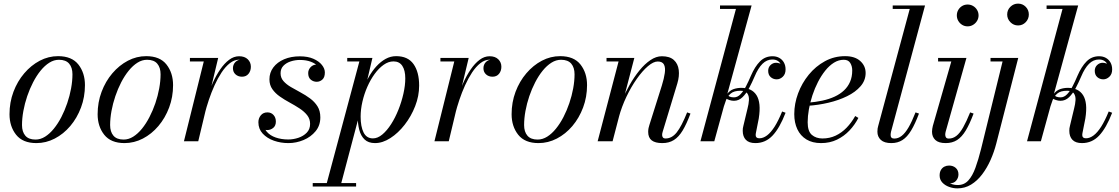

<svg xmlns="http://www.w3.org/2000/svg" viewBox="-20 -780 6178 1060"><path d="M181 10Q105.5 10 69 -36Q32.5 -82 32.5 -149.5Q32.5 -215 54.2 -273Q76 -331 113.8 -375.2Q151.5 -419.5 199.5 -444.8Q247.5 -470 300.5 -470Q376.5 -470 412.8 -423.8Q449 -377.5 449 -310Q449 -244.5 427.2 -186.5Q405.5 -128.5 368 -84.2Q330.5 -40 282.2 -15Q234 10 181 10ZM176 -9.5Q203.5 -9.5 229 -25.5Q254.5 -41.5 277.2 -69.5Q300 -97.5 318.8 -133.8Q337.5 -170 351.2 -210.5Q365 -251 372.5 -292Q380 -333 380 -370Q380 -407 361.8 -428.5Q343.5 -450 305.5 -450Q278 -450 252.5 -434Q227 -418 204.2 -390Q181.5 -362 162.8 -325.8Q144 -289.5 130.2 -249Q116.5 -208.5 109 -167.5Q101.5 -126.5 101.5 -89.5Q101.5 -52.5 119.8 -31Q138 -9.5 176 -9.5Z M667.5 10Q592 10 555.5 -36Q519 -82 519 -149.5Q519 -215 540.8 -273Q562.5 -331 600.2 -375.2Q638 -419.5 686 -444.8Q734 -470 787 -470Q863 -470 899.2 -423.8Q935.5 -377.5 935.5 -310Q935.5 -244.5 913.8 -186.5Q892 -128.5 854.5 -84.2Q817 -40 768.8 -15Q720.5 10 667.5 10ZM662.5 -9.5Q690 -9.5 715.5 -25.5Q741 -41.5 763.8 -69.5Q786.5 -97.5 805.2 -133.8Q824 -170 837.8 -210.5Q851.5 -251 859 -292Q866.5 -333 866.5 -370Q866.5 -407 848.2 -428.5Q830 -450 792 -450Q764.5 -450 739 -434Q713.5 -418 690.8 -390Q668 -362 649.2 -325.8Q630.5 -289.5 616.8 -249Q603 -208.5 595.5 -167.5Q588 -126.5 588 -89.5Q588 -52.5 606.2 -31Q624.5 -9.5 662.5 -9.5Z M995.5 0 1105 -440.5H1028.5V-460H1184.5L1074.5 0ZM1099 -152.5Q1108 -193 1122 -237Q1136 -281 1154.5 -322.2Q1173 -363.5 1195.8 -396.8Q1218.5 -430 1244.8 -449.8Q1271 -469.5 1300 -469.5Q1330.5 -469.5 1347.8 -452.8Q1365 -436 1365 -411.5Q1365 -388.5 1352 -372.5Q1339 -356.5 1316 -356.5Q1294.5 -356.5 1280.2 -369.5Q1266 -382.5 1266 -403.5Q1266 -423.5 1279.5 -437.5Q1293 -451.5 1316.5 -451.5Q1337.5 -451.5 1350.8 -440.8Q1364 -430 1364 -411.5H1344.5Q1344.5 -427.5 1333.2 -439Q1322 -450.5 1301 -450.5Q1273.5 -450.5 1249 -431.2Q1224.5 -412 1203.2 -379.8Q1182 -347.5 1164.2 -308.2Q1146.5 -269 1133 -228.5Q1119.5 -188 1110.5 -152.5Z M1572 10Q1530 10 1492.2 -3.2Q1454.5 -16.5 1430.5 -42.2Q1406.5 -68 1406.5 -105Q1406.5 -127 1419.8 -143.2Q1433 -159.5 1456.5 -159.5Q1477 -159.5 1490 -145.2Q1503 -131 1503 -109Q1503 -86 1488.5 -74Q1474 -62 1455 -62Q1442 -62 1431.2 -66.5Q1420.5 -71 1414 -80.5Q1407.5 -90 1407.5 -105H1434.5Q1434.5 -74 1452.8 -52.8Q1471 -31.5 1502.2 -20.8Q1533.5 -10 1571.5 -10Q1599.5 -10 1627.2 -19.2Q1655 -28.5 1673.5 -47.5Q1692 -66.5 1692 -96Q1692 -123.5 1675.8 -144Q1659.5 -164.5 1634 -181.2Q1608.5 -198 1579.8 -213.5Q1551 -229 1525.5 -246.8Q1500 -264.5 1483.8 -287.5Q1467.5 -310.5 1467.5 -342Q1467.5 -379 1489 -407.8Q1510.5 -436.5 1548.5 -452.8Q1586.5 -469 1635.5 -469Q1679.5 -469 1710.2 -455.5Q1741 -442 1757.2 -421.5Q1773.5 -401 1773.5 -380Q1773.5 -353 1759.8 -340.8Q1746 -328.5 1728.5 -328.5Q1710 -328.5 1695.8 -340.2Q1681.5 -352 1681.5 -376.5Q1681.5 -395 1694.8 -409.2Q1708 -423.5 1728.5 -423.5Q1744.5 -423.5 1758.5 -411.2Q1772.5 -399 1772.5 -380H1749Q1749 -398 1735.2 -413.8Q1721.5 -429.5 1696 -439.2Q1670.5 -449 1635.5 -449Q1610 -449 1585.5 -441.2Q1561 -433.5 1545 -417.2Q1529 -401 1529 -375.5Q1529 -350.5 1544.8 -332.5Q1560.5 -314.5 1585.5 -299.8Q1610.5 -285 1638.8 -270Q1667 -255 1692 -236.5Q1717 -218 1732.8 -193Q1748.5 -168 1748.5 -132Q1748.5 -87.5 1722.5 -55.8Q1696.5 -24 1656 -7Q1615.5 10 1572 10Z M1779 250 1964 -440.5H1897V-460H2036L1996.5 -291.5L1974 -213L1968 -162L1859 250ZM1706.5 250V230.5H1946V250ZM2039 -16Q2065 -16 2090.8 -37.5Q2116.5 -59 2139.2 -94.5Q2162 -130 2179.5 -173.8Q2197 -217.5 2207.2 -262.8Q2217.5 -308 2217.5 -347.5Q2217.5 -391.5 2201.2 -416.2Q2185 -441 2152.5 -441Q2124.5 -441 2098 -422.2Q2071.5 -403.5 2048.5 -372Q2025.5 -340.5 2008 -300.8Q1990.5 -261 1980.8 -218.5Q1971 -176 1971 -136Q1971 -81.5 1987.2 -48.8Q2003.5 -16 2039 -16ZM2050.5 10Q2013.5 10 1992.8 -10Q1972 -30 1963.5 -63Q1955 -96 1955 -134.5Q1955 -169 1962.2 -207.2Q1969.5 -245.5 1983 -283Q1996.5 -320.5 2015.5 -354.2Q2034.5 -388 2058.2 -414Q2082 -440 2109.2 -455Q2136.5 -470 2167 -470Q2232 -470 2263 -426.2Q2294 -382.5 2294 -307.5Q2294 -250 2272 -193.8Q2250 -137.5 2214.2 -91.5Q2178.5 -45.5 2135.5 -17.8Q2092.5 10 2050.5 10Z M2378.5 0 2488 -440.5H2411.5V-460H2567.5L2457.5 0ZM2482 -152.5Q2491 -193 2505 -237Q2519 -281 2537.5 -322.2Q2556 -363.5 2578.8 -396.8Q2601.5 -430 2627.8 -449.8Q2654 -469.5 2683 -469.5Q2713.5 -469.5 2730.8 -452.8Q2748 -436 2748 -411.5Q2748 -388.5 2735 -372.5Q2722 -356.5 2699 -356.5Q2677.5 -356.5 2663.2 -369.5Q2649 -382.5 2649 -403.5Q2649 -423.5 2662.5 -437.5Q2676 -451.5 2699.5 -451.5Q2720.5 -451.5 2733.8 -440.8Q2747 -430 2747 -411.5H2727.5Q2727.5 -427.5 2716.2 -439Q2705 -450.5 2684 -450.5Q2656.5 -450.5 2632 -431.2Q2607.5 -412 2586.2 -379.8Q2565 -347.5 2547.2 -308.2Q2529.5 -269 2516 -228.5Q2502.5 -188 2493.5 -152.5Z M2953 10Q2877.5 10 2841 -36Q2804.5 -82 2804.5 -149.5Q2804.5 -215 2826.2 -273Q2848 -331 2885.8 -375.2Q2923.5 -419.5 2971.5 -444.8Q3019.5 -470 3072.5 -470Q3148.5 -470 3184.8 -423.8Q3221 -377.5 3221 -310Q3221 -244.5 3199.2 -186.5Q3177.5 -128.5 3140 -84.2Q3102.5 -40 3054.2 -15Q3006 10 2953 10ZM2948 -9.5Q2975.5 -9.5 3001 -25.5Q3026.5 -41.5 3049.2 -69.5Q3072 -97.5 3090.8 -133.8Q3109.5 -170 3123.2 -210.5Q3137 -251 3144.5 -292Q3152 -333 3152 -370Q3152 -407 3133.8 -428.5Q3115.5 -450 3077.5 -450Q3050 -450 3024.5 -434Q2999 -418 2976.2 -390Q2953.5 -362 2934.8 -325.8Q2916 -289.5 2902.2 -249Q2888.5 -208.5 2881 -167.5Q2873.5 -126.5 2873.5 -89.5Q2873.5 -52.5 2891.8 -31Q2910 -9.5 2948 -9.5Z M3636.5 10Q3597.5 10 3578 -5Q3558.5 -20 3558.5 -52Q3558.5 -62.5 3560.5 -72.8Q3562.5 -83 3565 -89.5L3634 -308Q3646 -346.5 3650.2 -376.5Q3654.5 -406.5 3645.8 -423.5Q3637 -440.5 3611 -440.5Q3587.5 -440.5 3557 -414.5Q3526.5 -388.5 3495.5 -344.5Q3464.5 -300.5 3438.2 -245.5Q3412 -190.5 3396.5 -133H3382.5Q3393.5 -174.5 3412.2 -220.8Q3431 -267 3456 -311Q3481 -355 3510.2 -391Q3539.5 -427 3571 -448.2Q3602.5 -469.5 3634 -469.5Q3677.5 -469.5 3700.2 -448.8Q3723 -428 3727.2 -393.8Q3731.5 -359.5 3719.5 -319.5L3638.5 -52.5Q3637 -48 3636.2 -43.2Q3635.5 -38.5 3635.5 -34.5Q3635.5 -27 3639.8 -21.2Q3644 -15.5 3654.5 -15.5Q3689.5 -15.5 3716.2 -49.2Q3743 -83 3773.5 -159.5L3792 -153Q3770.5 -95.5 3748.8 -59.5Q3727 -23.5 3700.2 -6.8Q3673.5 10 3636.5 10ZM3279.5 0 3395 -440.5H3328.5V-460H3482L3362 0Z M3847 0 4043 -730.5H3955V-750H4129.5L3923.5 0ZM4150.5 10Q4115 10 4097.8 -8Q4080.5 -26 4080.5 -58Q4080.5 -64 4081.2 -71.5Q4082 -79 4084 -85L4097 -139.5Q4101 -158 4107.2 -181.8Q4113.5 -205.5 4114.8 -227.5Q4116 -249.5 4106 -264.2Q4096 -279 4068.5 -279Q4032.5 -279 4014.5 -263.8Q3996.5 -248.5 3988.5 -227.8Q3980.5 -207 3975.5 -190H3964Q3975 -236 3992 -258.5Q4009 -281 4029.8 -288Q4050.5 -295 4073 -295Q4101 -295 4122.2 -285Q4143.5 -275 4156.5 -254.5Q4169.5 -234 4172.8 -202.2Q4176 -170.5 4169 -126L4153 -45Q4152.5 -42 4152.2 -38.8Q4152 -35.5 4152 -34Q4152 -16.5 4172.5 -16.5Q4193.5 -16.5 4214.8 -32.5Q4236 -48.5 4256.8 -81.2Q4277.5 -114 4298 -164.5L4317 -157.5Q4284.5 -73 4245.2 -31.5Q4206 10 4150.5 10ZM4032 -223.5Q4019 -223.5 4006.5 -227.8Q3994 -232 3987 -237.5L3994.5 -256.5Q4000.5 -250 4009.5 -246.2Q4018.5 -242.5 4032 -242.5Q4052 -242.5 4068.2 -259.5Q4084.5 -276.5 4098.5 -303.5Q4112.5 -330.5 4125.5 -361.5Q4147.5 -412.5 4175.8 -441Q4204 -469.5 4245 -469.5Q4266 -469.5 4282.2 -460.5Q4298.5 -451.5 4307.8 -435Q4317 -418.5 4317 -396.5Q4317 -371 4301.8 -356.5Q4286.5 -342 4268 -342Q4249 -342 4235 -354.2Q4221 -366.5 4221 -389Q4221 -408.5 4234.2 -421Q4247.5 -433.5 4265 -433.5Q4274 -433.5 4286 -429.5Q4298 -425.5 4307 -417.2Q4316 -409 4316 -396.5H4296.5Q4296.5 -412.5 4290.8 -424.8Q4285 -437 4273.2 -444.2Q4261.5 -451.5 4244 -451.5Q4213.5 -451.5 4189.5 -427.8Q4165.5 -404 4146 -357.5Q4132 -324.5 4115.8 -293.8Q4099.5 -263 4079 -243.2Q4058.5 -223.5 4032 -223.5Z M4513 10Q4465 10 4432 -10.2Q4399 -30.5 4382 -66.5Q4365 -102.5 4365 -150Q4365 -207.5 4386 -264.2Q4407 -321 4445 -367.5Q4483 -414 4534.2 -442Q4585.5 -470 4645.5 -470Q4699.5 -470 4729.2 -443.2Q4759 -416.5 4759 -377Q4759 -336 4731 -303.8Q4703 -271.5 4656.5 -248.8Q4610 -226 4553.5 -212.8Q4497 -199.5 4440 -196V-213Q4483 -216.5 4520.2 -224.5Q4557.5 -232.5 4587.8 -246.5Q4618 -260.5 4639.8 -281Q4661.5 -301.5 4673.2 -328.8Q4685 -356 4685 -391Q4685 -414.5 4674.2 -432.2Q4663.5 -450 4638.5 -450Q4610 -450 4584.2 -434Q4558.5 -418 4536.2 -390.2Q4514 -362.5 4496 -327.5Q4478 -292.5 4465.2 -253.8Q4452.5 -215 4445.8 -176.8Q4439 -138.5 4439 -105Q4439 -55 4462.2 -35.2Q4485.5 -15.5 4520.5 -15.5Q4560 -15.5 4593.5 -31.2Q4627 -47 4654 -75Q4681 -103 4701.5 -139.5L4719 -129Q4699.5 -91 4669.8 -59.5Q4640 -28 4600.8 -9Q4561.5 10 4513 10Z M4901 10Q4862 10 4843 -7.5Q4824 -25 4824 -53Q4824 -63 4825.2 -70.8Q4826.5 -78.5 4828.5 -85L5002.5 -730.5H4908.5V-750H5087L4899 -52Q4898 -47.5 4897.5 -42.8Q4897 -38 4897 -34.5Q4897 -15 4917 -15Q4939 -15 4958.2 -30Q4977.5 -45 4996 -76.8Q5014.5 -108.5 5034.5 -159.5L5053.5 -153Q5032 -95.5 5010.2 -59.5Q4988.5 -23.5 4962.2 -6.8Q4936 10 4901 10Z M5201 10Q5162 10 5143.8 -7.2Q5125.5 -24.5 5125.5 -53Q5125.5 -60.5 5126.8 -68.8Q5128 -77 5130 -85L5232 -440.5H5159V-460H5315.5L5200.5 -52Q5199.5 -48 5199 -43.8Q5198.5 -39.5 5198.5 -36Q5198.5 -27.5 5202.8 -21.2Q5207 -15 5218.5 -15Q5241 -15 5260 -29.8Q5279 -44.5 5297.2 -76.5Q5315.5 -108.5 5336 -159.5L5355 -153Q5333.5 -95.5 5311.8 -59.5Q5290 -23.5 5263.8 -6.8Q5237.5 10 5201 10ZM5322 -634.5Q5305.5 -634.5 5292 -642.8Q5278.5 -651 5270.5 -664.8Q5262.5 -678.5 5262.5 -695Q5262.5 -711.5 5270.5 -725.2Q5278.5 -739 5292 -747Q5305.5 -755 5322 -755Q5338.5 -755 5352.2 -747Q5366 -739 5374.2 -725.2Q5382.5 -711.5 5382.5 -695Q5382.5 -678.5 5374.2 -664.8Q5366 -651 5352.2 -642.8Q5338.5 -634.5 5322 -634.5Z M5265.5 260Q5242.5 260 5219.8 251.8Q5197 243.5 5182.2 227.5Q5167.5 211.5 5167.5 188.5Q5167.5 170.5 5174.8 158.2Q5182 146 5193.8 140Q5205.5 134 5219.5 134Q5242 134 5256.8 147.2Q5271.5 160.5 5271.5 183Q5271.5 202 5259 217.2Q5246.5 232.5 5221.5 232.5Q5200 232.5 5184.2 219.8Q5168.5 207 5168.5 188.5H5187.5Q5187.5 202 5198.8 214Q5210 226 5228.2 233.8Q5246.5 241.5 5268 241.5Q5303 241.5 5326 216.2Q5349 191 5365.2 146.2Q5381.5 101.5 5396 43.5L5515 -440.5H5448.5V-460H5601.5L5480.5 11.5Q5468.5 58.5 5448.8 103Q5429 147.5 5402 183Q5375 218.5 5341 239.2Q5307 260 5265.5 260ZM5600.5 -639.5Q5576 -639.5 5558.2 -657.5Q5540.5 -675.5 5540.5 -700Q5540.5 -725 5558.2 -742.5Q5576 -760 5600.5 -760Q5625.5 -760 5642.8 -742.5Q5660 -725 5660 -700Q5660 -675.5 5642.8 -657.5Q5625.5 -639.5 5600.5 -639.5Z M5650 0 5846 -730.5H5758V-750H5932.5L5726.5 0ZM5953.5 10Q5918 10 5900.8 -8Q5883.5 -26 5883.5 -58Q5883.5 -64 5884.2 -71.5Q5885 -79 5887 -85L5900 -139.5Q5904 -158 5910.2 -181.8Q5916.5 -205.5 5917.8 -227.5Q5919 -249.5 5909 -264.2Q5899 -279 5871.5 -279Q5835.5 -279 5817.5 -263.8Q5799.5 -248.5 5791.5 -227.8Q5783.5 -207 5778.5 -190H5767Q5778 -236 5795 -258.5Q5812 -281 5832.8 -288Q5853.5 -295 5876 -295Q5904 -295 5925.2 -285Q5946.5 -275 5959.5 -254.5Q5972.5 -234 5975.8 -202.2Q5979 -170.5 5972 -126L5956 -45Q5955.5 -42 5955.2 -38.8Q5955 -35.5 5955 -34Q5955 -16.5 5975.5 -16.5Q5996.5 -16.5 6017.8 -32.5Q6039 -48.5 6059.8 -81.2Q6080.5 -114 6101 -164.5L6120 -157.5Q6087.5 -73 6048.2 -31.5Q6009 10 5953.5 10ZM5835 -223.5Q5822 -223.5 5809.5 -227.8Q5797 -232 5790 -237.5L5797.5 -256.5Q5803.5 -250 5812.5 -246.2Q5821.5 -242.5 5835 -242.5Q5855 -242.5 5871.2 -259.5Q5887.5 -276.5 5901.5 -303.5Q5915.5 -330.5 5928.5 -361.5Q5950.5 -412.5 5978.8 -441Q6007 -469.5 6048 -469.5Q6069 -469.5 6085.2 -460.5Q6101.5 -451.5 6110.8 -435Q6120 -418.5 6120 -396.5Q6120 -371 6104.8 -356.5Q6089.5 -342 6071 -342Q6052 -342 6038 -354.2Q6024 -366.5 6024 -389Q6024 -408.5 6037.2 -421Q6050.5 -433.5 6068 -433.5Q6077 -433.5 6089 -429.5Q6101 -425.5 6110 -417.2Q6119 -409 6119 -396.5H6099.5Q6099.5 -412.5 6093.8 -424.8Q6088 -437 6076.2 -444.2Q6064.5 -451.5 6047 -451.5Q6016.5 -451.5 5992.5 -427.8Q5968.5 -404 5949 -357.5Q5935 -324.5 5918.8 -293.8Q5902.5 -263 5882 -243.2Q5861.5 -223.5 5835 -223.5Z"/></svg>

Font: Bodoni Moda 11pt
Style: Italic
Weight: 400
Italic angle: -13°
Version: Version 2.004